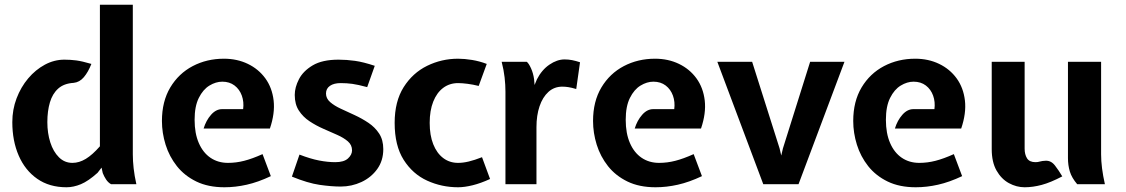

<svg xmlns="http://www.w3.org/2000/svg" viewBox="-20 -778 4756 811"><path d="M261 13Q188.5 13 137.2 -22.8Q86 -58.5 59 -120.8Q32 -183 32 -262Q32 -315 50 -362.5Q68 -410 99 -446.8Q130 -483.5 169.5 -504.8Q209 -526 252 -526Q277.5 -526 302.2 -522.8Q327 -519.5 366 -508Q352.5 -473.5 334.2 -452Q316 -430.5 291 -428Q250 -425.5 225.8 -403.8Q201.5 -382 190.8 -345.5Q180 -309 180 -262Q180 -215.5 192.5 -176.5Q205 -137.5 228.8 -113.8Q252.5 -90 286 -90Q314.5 -90 342.5 -107Q370.5 -124 402 -160V-758H541V-126Q541 -98.5 544.5 -67Q548 -35.5 556 0H449Q436.5 -7 428 -20Q419.5 -33 414 -47L409 -70L392 -48Q353 -13 321.8 0Q290.5 13 261 13Z M928 13Q859.5 13 809.5 -11.2Q759.5 -35.5 727.2 -76.2Q695 -117 679.5 -166.8Q664 -216.5 664 -267Q664 -349.5 699.2 -408.5Q734.5 -467.5 794 -498.8Q853.5 -530 926 -530Q981.5 -530 1026.8 -508.2Q1072 -486.5 1100.8 -447Q1129.5 -407.5 1135.8 -353.5Q1142 -299.5 1120 -235H840Q850.5 -269.5 871.5 -293.2Q892.5 -317 918 -317H1007Q1011 -347.5 1001.5 -374Q992 -400.5 970.8 -416.8Q949.5 -433 919 -433Q891.5 -433 864.5 -416.5Q837.5 -400 819.8 -364.5Q802 -329 802 -272Q802 -214.5 819.8 -173.8Q837.5 -133 869.2 -111.5Q901 -90 943 -90Q977.5 -90 1011.5 -98.8Q1045.5 -107.5 1089 -127L1124 -34Q1070 -8.5 1022.2 2.2Q974.5 13 928 13Z M1419 10Q1380 10 1330 2.8Q1280 -4.5 1213 -32L1245 -125Q1291.5 -107 1328 -100Q1364.5 -93 1396 -93Q1433 -93 1450 -108.8Q1467 -124.5 1467 -143Q1467 -165.5 1449.5 -180.8Q1432 -196 1404.5 -208.2Q1377 -220.5 1346 -234Q1315 -247.5 1287.5 -265.8Q1260 -284 1242.5 -310.8Q1225 -337.5 1225 -377Q1225 -409 1242.8 -443.5Q1260.5 -478 1301 -502Q1341.5 -526 1410 -526Q1444 -526 1479.5 -521Q1515 -516 1563 -500L1531 -410Q1492 -420.5 1468.2 -423.8Q1444.5 -427 1419 -427Q1390.5 -427 1373.8 -415.5Q1357 -404 1357 -383Q1357 -362 1374.5 -346.8Q1392 -331.5 1419.5 -318.8Q1447 -306 1478 -291.8Q1509 -277.5 1536.5 -259Q1564 -240.5 1581.5 -213.8Q1599 -187 1599 -148Q1599 -99.5 1573.5 -64Q1548 -28.5 1506.8 -9.2Q1465.5 10 1419 10Z M1915 13Q1845.5 13 1784.2 -15Q1723 -43 1685 -103Q1647 -163 1647 -259Q1647 -349.5 1685 -409.8Q1723 -470 1784.2 -500Q1845.5 -530 1915 -530Q1942 -530 1974 -524.8Q2006 -519.5 2036 -508L2002 -415Q1978 -421 1954.8 -424Q1931.5 -427 1915 -427Q1879 -427 1852 -406.8Q1825 -386.5 1810 -348.8Q1795 -311 1795 -259Q1795 -206.5 1810 -168.8Q1825 -131 1852 -110.5Q1879 -90 1915 -90Q1936 -90 1960 -95.8Q1984 -101.5 2016 -114L2050 -22Q2011 -4 1976.5 4.5Q1942 13 1915 13Z M2115 0V-391Q2115 -419 2111.5 -450.5Q2108 -482 2099 -517H2205Q2213.5 -510.5 2223 -489.5Q2232.5 -468.5 2236 -443L2238 -419L2248 -443Q2268.5 -483 2300.8 -505Q2333 -527 2365 -527Q2381 -527 2396.5 -524Q2412 -521 2430 -515L2414 -402Q2394 -408 2380.5 -410Q2367 -412 2355 -412Q2321 -412 2296.5 -389.8Q2272 -367.5 2259 -329Q2246 -290.5 2246 -241V0Z M2749 13Q2680.5 13 2630.5 -11.2Q2580.5 -35.5 2548.2 -76.2Q2516 -117 2500.5 -166.8Q2485 -216.5 2485 -267Q2485 -349.5 2520.2 -408.5Q2555.5 -467.5 2615 -498.8Q2674.5 -530 2747 -530Q2802.5 -530 2847.8 -508.2Q2893 -486.5 2921.8 -447Q2950.5 -407.5 2956.8 -353.5Q2963 -299.5 2941 -235H2661Q2671.5 -269.5 2692.5 -293.2Q2713.5 -317 2739 -317H2828Q2832 -347.5 2822.5 -374Q2813 -400.5 2791.8 -416.8Q2770.5 -433 2740 -433Q2712.5 -433 2685.5 -416.5Q2658.5 -400 2640.8 -364.5Q2623 -329 2623 -272Q2623 -214.5 2640.8 -173.8Q2658.5 -133 2690.2 -111.5Q2722 -90 2764 -90Q2798.5 -90 2832.5 -98.8Q2866.5 -107.5 2910 -127L2945 -34Q2891 -8.5 2843.2 2.2Q2795.5 13 2749 13Z M3204 0 3010 -517H3157L3273 -151L3280 -121L3287 -151L3402 -517H3547L3353 0Z M3848 13Q3779.5 13 3729.5 -11.2Q3679.5 -35.5 3647.2 -76.2Q3615 -117 3599.5 -166.8Q3584 -216.5 3584 -267Q3584 -349.5 3619.2 -408.5Q3654.5 -467.5 3714 -498.8Q3773.5 -530 3846 -530Q3901.5 -530 3946.8 -508.2Q3992 -486.5 4020.8 -447Q4049.5 -407.5 4055.8 -353.5Q4062 -299.5 4040 -235H3760Q3770.5 -269.5 3791.5 -293.2Q3812.5 -317 3838 -317H3927Q3931 -347.5 3921.5 -374Q3912 -400.5 3890.8 -416.8Q3869.5 -433 3839 -433Q3811.5 -433 3784.5 -416.5Q3757.5 -400 3739.8 -364.5Q3722 -329 3722 -272Q3722 -214.5 3739.8 -173.8Q3757.5 -133 3789.2 -111.5Q3821 -90 3863 -90Q3897.5 -90 3931.5 -98.8Q3965.5 -107.5 4009 -127L4044 -34Q3990 -8.5 3942.2 2.2Q3894.5 13 3848 13Z M4308 13Q4273.5 13 4241.5 -4.5Q4209.5 -22 4189.2 -57.8Q4169 -93.5 4169 -148V-517H4308V-150Q4308 -125.5 4318.2 -109.2Q4328.5 -93 4354 -93Q4364 -93 4373 -95.8Q4382 -98.5 4396 -99Q4419.5 -100.5 4436.2 -78.8Q4453 -57 4467 -33Q4417.5 -7 4380 3Q4342.5 13 4308 13ZM4530 0Q4507 -27 4499 -53.5Q4491 -80 4491 -110V-517H4631V-126Q4631 -98.5 4635 -67Q4639 -35.5 4647 0Z"/></svg>

Font: Expletus Sans
Style: Bold
Weight: 700
Version: Version 7.500